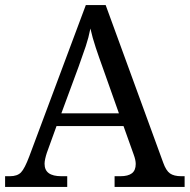

<svg xmlns="http://www.w3.org/2000/svg" viewBox="-20 -734 745 754"><path d="M0 0V-42H19Q48 -42 62.5 -57Q77 -72 95 -120L317 -714H395L621 -95Q632 -64 647.5 -53Q663 -42 692 -42H705V0H430V-42H453Q483 -42 498 -53.5Q513 -65 513 -90Q513 -98 511 -107Q509 -116 505 -127L465 -239H202L164 -134Q160 -122 157.5 -110.5Q155 -99 155 -91Q155 -66 171.5 -54Q188 -42 221 -42H244V0ZM221 -289H447L385 -464Q369 -508 356 -547Q343 -586 335 -622Q328 -586 317 -553Q306 -520 289 -473Z"/></svg>

Font: Noto Serif Vithkuqi
Style: Regular
Weight: 400
Version: Version 1.005